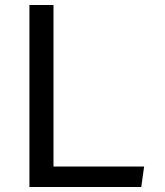

<svg xmlns="http://www.w3.org/2000/svg" viewBox="-20 -750 660 770"><path d="M98 0H546.5L558 -82H194.5V-730H98Z"/></svg>

Font: FontWithASyntaxHighlighterNightOwl
Style: Regular
Weight: 400
Designer: Riley Cran & the Lettermatic Team
Foundry: Lettermatic
Version: Version 1.000 (FontWithASyntaxHighlighterNightOwl)